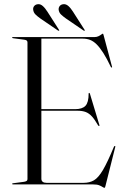

<svg xmlns="http://www.w3.org/2000/svg" viewBox="-20 -876 594 912"><path d="M157.5 -357.5H336.5Q371 -357.5 386 -373.5Q401 -389.5 401 -431Q401 -433 401.5 -433.8Q402 -434.5 403 -434.5Q406 -435.5 407.5 -429.5L452 -282.5Q453 -280 452.5 -278.8Q452 -277.5 451 -277.5Q450 -277.5 449 -278Q448 -278.5 446.5 -279.5Q430.5 -307.5 417 -322.5Q403.5 -337.5 387.5 -343.8Q371.5 -350 347.5 -350H157.5ZM37.5 -697.5Q37.5 -698.5 38.5 -699.2Q39.5 -700 41.5 -700H430Q439.5 -700 447.8 -704Q456 -708 461.2 -712Q466.5 -716 468 -716Q469.5 -716 470.2 -714.8Q471 -713.5 472.5 -707.5L512 -559.5Q513 -557.5 512.5 -556.5Q512 -555.5 510.5 -555Q510 -555 509 -555.5Q508 -556 506.5 -558Q487.5 -598 470.8 -624.2Q454 -650.5 438.8 -665.5Q423.5 -680.5 407.8 -686.5Q392 -692.5 373.5 -692.5H176.5V-27Q176.5 -17.5 182.8 -12.5Q189 -7.5 201 -7.5H377Q405.5 -7.5 426.2 -19.5Q447 -31.5 468.8 -68.2Q490.5 -105 521 -178.5Q522.5 -180.5 523.5 -181.8Q524.5 -183 526 -182.5Q527.5 -182.5 527.8 -180.8Q528 -179 527 -176L481 7Q479.5 12.5 478.8 14.2Q478 16 476.5 16Q472.5 16 466.8 12Q461 8 450.8 4Q440.5 0 422.5 0H41.5Q39.5 0 38.5 -1Q37.5 -2 37.5 -2.5Q37.5 -5 42 -5.5L94.5 -12.5Q103 -14 106.8 -16.8Q110.5 -19.5 110.5 -25.5V-674.5Q110.5 -680.5 106.8 -683.5Q103 -686.5 94.5 -687.5L42 -694.5Q37.5 -695 37.5 -697.5ZM206.5 -818.5 259.5 -735.5Q261 -734 261.2 -732.8Q261.5 -731.5 261 -730.5Q260 -729.5 258.8 -729.8Q257.5 -730 255.5 -731L172 -788Q158.5 -797.5 148.8 -807Q139 -816.5 137.5 -830.5Q136.5 -840.5 142.8 -847.8Q149 -855 160 -856Q172 -857.5 183.5 -847.2Q195 -837 206.5 -818.5ZM328 -818.5 381 -735.5Q382.5 -734 382.8 -732.8Q383 -731.5 382.5 -730.5Q381.5 -729.5 380.2 -729.8Q379 -730 377 -731L293.5 -788Q280 -797.5 270 -807Q260 -816.5 258.5 -830.5Q258 -840.5 264 -847.8Q270 -855 281 -856Q293.5 -857.5 305 -847.2Q316.5 -837 328 -818.5Z"/></svg>

Font: Fraunces 120pt Light
Style: Regular
Weight: 300
Version: Version 1.000;[b76b70a41]